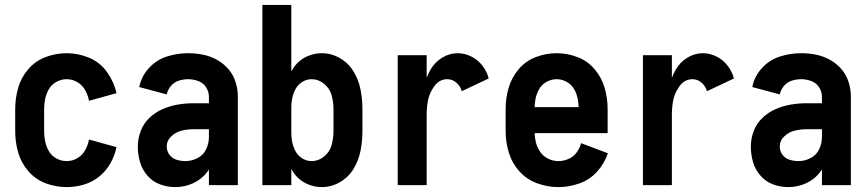

<svg xmlns="http://www.w3.org/2000/svg" viewBox="-20 -755 3540 783"><path d="M252 8Q208 8 166.5 -7.5Q125 -23 95.5 -57Q66 -91 54 -133.5Q42 -176 42 -220V-310Q42 -354 54 -396.5Q66 -439 95.5 -473Q125 -507 166.5 -522.5Q208 -538 252 -538Q299 -538 343.5 -519.5Q388 -501 416.5 -461Q445 -421 455 -375L343 -344Q339 -366 327.5 -387Q316 -408 295.5 -420Q275 -432 252 -432Q230 -432 210.5 -421.5Q191 -411 180 -392.5Q169 -374 164.5 -353Q160 -332 160 -310V-220Q160 -198 164.5 -177Q169 -156 180 -137.5Q191 -119 210.5 -108.5Q230 -98 252 -98Q275 -98 295.5 -110Q316 -122 327.5 -143Q339 -164 343 -186L455 -155Q448 -120 430 -88.5Q412 -57 384 -34.5Q356 -12 321.5 -2Q287 8 252 8Z M695 8Q663 8 633 -3Q603 -14 581.5 -38.5Q560 -63 551 -94Q542 -125 542 -157Q542 -189 553.5 -220Q565 -251 589 -274Q613 -297 643 -310Q673 -323 705 -328.5Q737 -334 770 -334H832V-360Q832 -381 820.5 -399Q809 -417 788.5 -424.5Q768 -432 747 -432Q728 -432 709 -426Q690 -420 677 -404.5Q664 -389 660 -370L548 -400Q556 -443 587 -477Q618 -511 660.5 -524.5Q703 -538 747 -538Q778 -538 808 -532Q838 -526 865 -511Q892 -496 912 -472.5Q932 -449 941 -419.5Q950 -390 950 -360V0H832V-64L826 -55Q803 -24 768 -8Q733 8 695 8ZM736 -98Q762 -98 786 -110.5Q810 -123 821 -147Q832 -171 832 -196V-228H770Q746 -228 722 -222.5Q698 -217 679 -199.5Q660 -182 660 -157Q660 -139 671 -124Q682 -109 700 -103.5Q718 -98 736 -98Z M1292 8Q1261 8 1232 -5Q1203 -18 1183 -43Q1175 -54 1168 -66V0H1050V-735H1168V-464Q1175 -476 1183 -487Q1203 -512 1232 -525Q1261 -538 1292 -538Q1332 -538 1367 -517.5Q1402 -497 1422.5 -462.5Q1443 -428 1450.5 -389Q1458 -350 1458 -310V-220Q1458 -180 1450.5 -141Q1443 -102 1422.5 -67.5Q1402 -33 1367 -12.5Q1332 8 1292 8ZM1251 -98Q1279 -98 1302 -117Q1325 -136 1332.5 -164Q1340 -192 1340 -220V-310Q1340 -338 1332.5 -366Q1325 -394 1302 -413Q1279 -432 1251 -432Q1230 -432 1212 -420.5Q1194 -409 1184.5 -390.5Q1175 -372 1171 -351Q1168 -333 1168 -315V-215Q1168 -197 1171 -179Q1175 -158 1184.5 -139.5Q1194 -121 1212 -109.5Q1230 -98 1251 -98Z M1602 0V-530H1720V-438Q1727 -456 1737 -473Q1754 -502 1783.5 -520Q1813 -538 1846 -538Q1875 -538 1902 -524.5Q1929 -511 1947.5 -487Q1966 -463 1973 -435L1863 -383Q1858 -403 1841.5 -417.5Q1825 -432 1804 -432Q1772 -432 1751.5 -404Q1731 -376 1725 -344Q1720 -315 1720 -286V0Z M2257 8Q2213 8 2170.5 -7.5Q2128 -23 2098 -56.5Q2068 -90 2055 -133Q2042 -176 2042 -220V-310Q2042 -354 2054 -396Q2066 -438 2094.5 -472Q2123 -506 2164.5 -522Q2206 -538 2250 -538Q2294 -538 2335.5 -522Q2377 -506 2405.5 -472Q2434 -438 2446 -396Q2458 -354 2458 -310V-212H2160Q2161 -194 2165 -176Q2170 -155 2182.5 -136.5Q2195 -118 2215 -108Q2235 -98 2257 -98Q2278 -98 2298 -106.5Q2318 -115 2331 -132.5Q2344 -150 2350 -171L2459 -130Q2445 -88 2415 -55Q2385 -22 2343 -7Q2301 8 2257 8ZM2160 -318H2340Q2339 -335 2336 -352Q2332 -373 2321 -392Q2310 -411 2290.5 -421.5Q2271 -432 2250 -432Q2229 -432 2209.5 -421.5Q2190 -411 2179 -392Q2168 -373 2164 -352Q2161 -335 2160 -318Z M2602 0V-530H2720V-438Q2727 -456 2737 -473Q2754 -502 2783.5 -520Q2813 -538 2846 -538Q2875 -538 2902 -524.5Q2929 -511 2947.5 -487Q2966 -463 2973 -435L2863 -383Q2858 -403 2841.5 -417.5Q2825 -432 2804 -432Q2772 -432 2751.5 -404Q2731 -376 2725 -344Q2720 -315 2720 -286V0Z M3195 8Q3163 8 3133 -3Q3103 -14 3081.5 -38.5Q3060 -63 3051 -94Q3042 -125 3042 -157Q3042 -189 3053.5 -220Q3065 -251 3089 -274Q3113 -297 3143 -310Q3173 -323 3205 -328.5Q3237 -334 3270 -334H3332V-360Q3332 -381 3320.5 -399Q3309 -417 3288.5 -424.5Q3268 -432 3247 -432Q3228 -432 3209 -426Q3190 -420 3177 -404.5Q3164 -389 3160 -370L3048 -400Q3056 -443 3087 -477Q3118 -511 3160.5 -524.5Q3203 -538 3247 -538Q3278 -538 3308 -532Q3338 -526 3365 -511Q3392 -496 3412 -472.5Q3432 -449 3441 -419.5Q3450 -390 3450 -360V0H3332V-64L3326 -55Q3303 -24 3268 -8Q3233 8 3195 8ZM3236 -98Q3262 -98 3286 -110.5Q3310 -123 3321 -147Q3332 -171 3332 -196V-228H3270Q3246 -228 3222 -222.5Q3198 -217 3179 -199.5Q3160 -182 3160 -157Q3160 -139 3171 -124Q3182 -109 3200 -103.5Q3218 -98 3236 -98Z"/></svg>

Font: Iosevka SS01
Style: Bold
Weight: 700
Monospace: yes
Designer: Belleve Invis
Foundry: Belleve Invis
Version: 2.3.3; ttfautohint (v1.8.3)